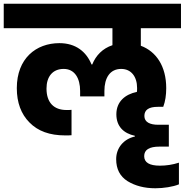

<svg xmlns="http://www.w3.org/2000/svg" viewBox="-37 -760 989 1028"><path d="M565 -609V-518C513 -501 476 -463 457 -415H453C425 -483 369 -529 281 -529C156 -529 53 -447 53 -288C53 -211 76 -149 121 -104C166 -58 229 -35 312 -35C325 -35 337 -35 346 -36V-172C339 -171 330 -171 319 -171C252 -171 212 -210 212 -286C212 -350 245 -391 304 -391C363 -391 392 -341 392 -273V-244H522V-273C522 -342 551 -391 612 -391C665 -391 697 -350 697 -289C697 -280 697 -273 696 -268C633 -255 586 -216 586 -148C586 -83 625 -46 685 -33V-29C626 -16 585 31 585 92C585 145 605 184 646 210C687 235 736 248 795 248C839 248 890 240 921 227V111C887 122 853 127 819 127C763 127 735 110 735 76C735 42 762 25 817 25H867V-92H810C766 -92 736 -106 736 -139C736 -172 760 -188 808 -188H837C848 -217 853 -251 853 -288C853 -405 800 -484 717 -515V-609H932V-740H-17V-609Z"/></svg>

Font: Poppins
Style: Bold
Weight: 700
Designer: Ninad Kale (Devanagari), Jonny Pinhorn (Latin)
Foundry: Indian Type Foundry
Version: 4.004